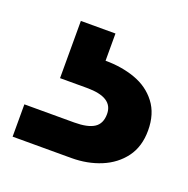

<svg xmlns="http://www.w3.org/2000/svg" viewBox="-64 -68 383 391"><g transform="rotate(20 127.5 127.5)"><path d="M0 262V192H108Q137 192 151 183Q165 174 165 153Q165 135 151 126Q137 117 108 117H50V-7H125V52Q160 52 189.5 62.5Q219 73 237 96.5Q255 120 255 156Q255 191 237.5 214.5Q220 238 191 250Q162 262 127 262Z"/></g></svg>

Font: DM Sans 28pt SemiBold
Style: Regular
Weight: 600
Version: Version 4.004;gftools[0.9.30]